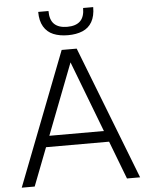

<svg xmlns="http://www.w3.org/2000/svg" viewBox="-60 -957 768 1005"><g transform="rotate(-5 324.0 -454.5)"><path d="M13 0 284 -700H363L635 0H566L318 -648H331L81 0ZM122 -200 145 -258H504L527 -200ZM324 -774Q280 -774 247.5 -787.5Q215 -801 197 -831.5Q179 -862 179 -909H233Q233 -862 256 -840Q279 -818 324 -818Q369 -818 392 -840Q415 -862 415 -909H468Q468 -862 450.5 -831.5Q433 -801 400.5 -787.5Q368 -774 324 -774Z"/></g></svg>

Font: SUSE Thin Light
Style: Regular
Weight: 300
Version: Version 1.000